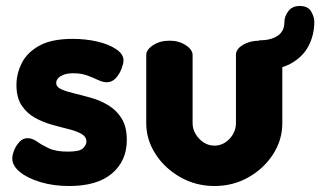

<svg xmlns="http://www.w3.org/2000/svg" viewBox="-20 -612 1071 642"><path d="M211 10Q159 10 115.5 -3Q72 -16 46.5 -37Q21 -58 21 -82Q21 -94 27.5 -110Q34 -126 45.5 -138Q57 -150 72 -150Q88 -150 104 -138.5Q120 -127 143.5 -116Q167 -105 207 -105Q247 -105 258 -116.5Q269 -128 269 -138Q269 -155 252 -164.5Q235 -174 208.5 -180.5Q182 -187 152 -195.5Q122 -204 95.5 -219Q69 -234 52 -260Q35 -286 35 -328Q35 -365 52.5 -400.5Q70 -436 111 -459Q152 -482 223 -482Q267 -482 305.5 -473Q344 -464 368.5 -447.5Q393 -431 393 -410Q393 -400 386.5 -382.5Q380 -365 367.5 -351Q355 -337 337 -337Q324 -337 308 -344.5Q292 -352 272 -359.5Q252 -367 225 -367Q205 -367 192.5 -362Q180 -357 174 -350Q168 -343 168 -335Q168 -321 185 -313.5Q202 -306 229 -299.5Q256 -293 286 -284.5Q316 -276 343 -259.5Q370 -243 387 -215.5Q404 -188 404 -144Q404 -74 354.5 -32Q305 10 211 10Z M697 10Q635 10 583 -19.5Q531 -49 500 -97Q469 -145 469 -200V-428Q469 -446 492 -461Q515 -476 547 -476Q578 -476 601 -461Q624 -446 624 -428V-200Q624 -181 634 -164Q644 -147 660.5 -136Q677 -125 697 -125Q717 -125 733.5 -136Q750 -147 759.5 -164Q769 -181 769 -200V-429Q769 -448 792.5 -462Q816 -476 847 -476Q881 -476 902.5 -462Q924 -448 924 -429V-200Q924 -144 893 -96Q862 -48 810.5 -19Q759 10 697 10ZM846 -377V-477Q885 -477 908 -492Q931 -507 931 -539Q931 -557 944 -574.5Q957 -592 982 -592Q1010 -592 1020.5 -573.5Q1031 -555 1031 -539Q1031 -496 1012 -459Q993 -422 952.5 -399.5Q912 -377 846 -377Z"/></svg>

Font: Dosis ExtraBold
Style: Regular
Weight: 800
Designer: EdgarTolentino, PabloImpallari, IginoMarini
Foundry: EdgarTolentino, PabloImpallari, IginoMarini
Version: Version 3.001; ttfautohint (v1.8.2)